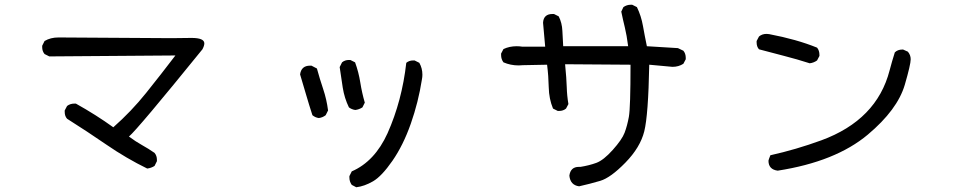

<svg xmlns="http://www.w3.org/2000/svg" viewBox="-20 -729 4040 810"><path d="M601 -18Q513 -61 430 -118Q347 -175 263 -228Q253 -239 253 -257V-263L263 -282Q276 -292 294 -292H300Q386 -244 458 -192Q534 -259 596.5 -337Q659 -415 720 -495L188 -491L168 -501Q158 -513 158 -530V-536L168 -556Q193 -571 227 -571L703 -568L788 -569Q842 -569 842 -546Q842 -536 834 -521Q560 -183 524 -153Q552 -132 579 -117Q606 -102 632 -84Q642 -72 642 -55V-49L632 -29Q618 -20 601 -18Z M1483 61 1464 51Q1454 37 1454 20V14L1464 -6Q1561 -48 1615 -167Q1676 -304 1694 -464Q1706 -474 1723 -474H1729L1749 -464Q1762 -441 1762 -414Q1762 -404 1760 -394Q1745 -298 1713 -207Q1681 -116 1635.5 -50.5Q1590 15 1553.5 36Q1517 57 1483 61ZM1325 -231Q1310 -233 1298 -243Q1284 -286 1271.5 -329Q1259 -372 1246 -415Q1251 -452 1288 -452H1294L1317 -440Q1329 -396 1343.5 -353Q1358 -310 1364 -263L1354 -243Q1341 -233 1325 -231ZM1479 -265Q1464 -267 1452 -276Q1433 -315 1426 -359Q1419 -403 1413 -446L1423 -466Q1435 -476 1452 -476H1458L1478 -466Q1493 -425 1500 -381Q1507 -337 1519 -296L1509 -276Q1495 -267 1479 -265Z M2423 57Q2386 52 2382 12Q2387 -25 2422 -25H2429Q2466 -31 2496 -42Q2526 -53 2565 -96.5Q2604 -140 2615 -169Q2626 -198 2633 -236Q2640 -274 2640 -456L2364 -458Q2370 -397 2371 -361Q2372 -325 2378 -290L2368 -271Q2356 -261 2339 -261H2333L2313 -271Q2296 -312 2295 -360.5Q2294 -409 2288 -456L2186 -454L2168 -453Q2134 -453 2104 -466Q2094 -479 2094 -497V-503L2104 -522Q2129 -534 2160 -534Q2172 -534 2184 -532H2280L2271 -633Q2273 -670 2311 -670H2317L2337 -660Q2351 -633 2352.5 -599Q2354 -565 2356 -534H2630Q2624 -581 2616 -613.5Q2608 -646 2601 -680L2610 -699Q2624 -709 2641 -709H2647L2667 -699Q2685 -662 2692.5 -619.5Q2700 -577 2709 -534L2840 -526L2863 -515Q2873 -503 2873 -485V-479L2863 -460Q2843 -447 2817 -447L2719 -456Q2715 -243 2698 -175Q2681 -107 2618.5 -43Q2556 21 2512 34Q2468 47 2423 57Z M3261 -9Q3222 -14 3222 -51Q3222 -54 3230 -74Q3338 -98 3445 -137Q3679 -223 3733 -432Q3743 -470 3755 -508Q3767 -520 3787 -520H3790L3810 -511Q3822 -497 3822 -479Q3822 -457 3797 -371Q3766 -266 3641 -161Q3505 -47 3261 -9ZM3396 -462Q3343 -479 3288.5 -493Q3234 -507 3182 -521Q3172 -532 3172 -550V-556L3182 -575Q3195 -586 3214 -586L3225 -585Q3341 -563 3427 -528Q3437 -516 3437 -497V-493L3427 -474Q3413 -464 3396 -462Z"/></svg>

Font: Xiaolai SC
Style: Regular
Weight: 400
Designer: Nozomi Seto 瀬戸のぞみ
Version: Version 3.11;December 4, 2020;FontCreator 13.0.0.2613 64-bit